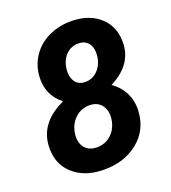

<svg xmlns="http://www.w3.org/2000/svg" viewBox="-134 -821 829 930"><g transform="rotate(-20 281.0 -355.5)"><path d="M539.1 -525.9Q532.2 -421.9 417 -363.3Q458.5 -334.5 479 -292Q499.5 -249.5 496.1 -199.2Q490.7 -103.5 418.5 -45.9Q346.2 11.7 239.7 9.8Q142.6 8.8 83.7 -45.9Q24.9 -100.6 30.3 -190.4Q37.1 -308.6 169.4 -369.1Q97.7 -426.3 102.5 -518.1Q106 -578.6 138.2 -625.5Q170.4 -672.4 224.9 -697.3Q279.3 -722.2 343.8 -720.7Q436 -718.8 490.2 -665.8Q544.4 -612.8 539.1 -525.9ZM360.4 -209Q365.7 -251 345.2 -278.8Q324.7 -306.6 284.7 -307.6Q240.2 -308.6 208.3 -278.8Q176.3 -249 169.9 -200.7Q164.6 -158.7 184.8 -131.6Q205.1 -104.5 246.1 -103.5Q291 -102.5 322.5 -131.8Q354 -161.1 360.4 -209ZM399.9 -519Q404.3 -559.1 387.2 -582.8Q370.1 -606.4 336.4 -607.4Q297.9 -608.4 271 -581.8Q244.1 -555.2 238.8 -511.2Q234.4 -471.7 250.7 -446.5Q267.1 -421.4 301.8 -420.4Q339.8 -419.4 367.2 -447Q394.5 -474.6 399.9 -519Z"/></g></svg>

Font: RobotoDraft
Style: Bold Italic
Weight: 700
Italic angle: -12°
Version: Version 2.001150; 2014